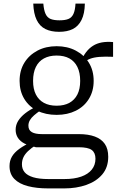

<svg xmlns="http://www.w3.org/2000/svg" viewBox="-20 -804 667 1068"><path d="M609 -488Q564 -490 533 -487.5Q502 -485 481 -477Q460 -469 445 -454L430 -461Q442 -492 459 -514Q476 -536 497.5 -549.5Q519 -563 546.5 -568Q574 -573 609 -570ZM295 -165Q234 -165 187.5 -188Q141 -211 115 -254Q89 -297 89 -354Q89 -412 115.5 -455Q142 -498 188.5 -522.5Q235 -547 295 -547Q355 -547 401.5 -522.5Q448 -498 474.5 -455Q501 -412 501 -354Q501 -297 474.5 -254Q448 -211 401.5 -188Q355 -165 295 -165ZM295 -216Q337 -216 366 -232Q395 -248 410.5 -278.5Q426 -309 426 -354Q426 -400 410.5 -431.5Q395 -463 366 -479Q337 -495 295 -495Q254 -495 224.5 -479Q195 -463 179.5 -431.5Q164 -400 164 -354Q164 -309 179.5 -278.5Q195 -248 224 -232Q253 -216 295 -216ZM248 244Q184 244 135.5 231.5Q87 219 60 191.5Q33 164 33 120Q33 90 46.5 67Q60 44 87.5 24Q115 4 158 -16L183 1Q153 20 135.5 37Q118 54 110 71.5Q102 89 102 110Q102 136 117 154Q132 172 164.5 182Q197 192 250 192H338Q393 192 431.5 178.5Q470 165 490.5 139.5Q511 114 511 79Q511 46 490.5 30.5Q470 15 417 15H178L177 14Q141 7 116.5 -5.5Q92 -18 79.5 -37.5Q67 -57 67 -82Q67 -109 81 -131.5Q95 -154 120.5 -174Q146 -194 182 -211L207 -191Q185 -176 169.5 -162.5Q154 -149 146 -135Q138 -121 138 -105Q138 -80 157 -69Q176 -58 213 -58H418Q471 -58 507.5 -44.5Q544 -31 563 -3.5Q582 24 582 68Q582 127 549 166Q516 205 460.5 224.5Q405 244 338 244ZM309 -627Q354 -627 385 -642.5Q416 -658 433.5 -693Q451 -728 452 -784H400Q398 -747 388.5 -726.5Q379 -706 360.5 -698.5Q342 -691 311 -691Q280 -691 261.5 -698.5Q243 -706 233.5 -726.5Q224 -747 221 -784H165Q167 -728 184 -693Q201 -658 232.5 -642.5Q264 -627 309 -627Z"/></svg>

Font: Roboto Serif Light
Style: Regular
Weight: 300
Designer: Greg Gazdowicz
Foundry: Commercial Type
Version: Version 1.008